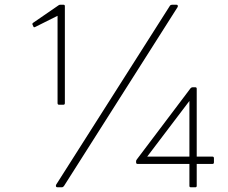

<svg xmlns="http://www.w3.org/2000/svg" viewBox="-20 -781 968 814"><path d="M121 -670 118 -676Q116 -681 120 -684L229 -759Q232 -761 236 -761H249Q255 -761 255 -755V-344Q255 -337 249 -337H230Q224 -337 224 -344V-714L130 -667Q126 -665 124 -665.5Q122 -666 121 -670ZM710 -761H728Q732 -761 733.5 -758Q735 -755 733 -751L251 8Q247 13 242 13H224Q219 13 217.5 10Q216 7 218 2L700 -756Q702 -759 704.5 -760Q707 -761 710 -761ZM557 -93V-98Q557 -101 560 -105L788 -407Q792 -411 796 -411H808Q814 -411 814 -405V-117H881Q887 -117 887 -110V-93Q887 -86 881 -86H814V7Q814 13 808 13H789Q783 13 783 7V-86H563Q557 -86 557 -93ZM604 -117H783V-353Z"/></svg>

Font: LINE Seed JP_TTF Thin
Style: Regular
Weight: 250
Designer: LY Corporation & Fontrix & Fontworks
Version: Version 1.008